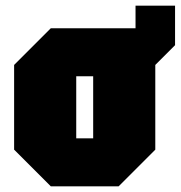

<svg xmlns="http://www.w3.org/2000/svg" viewBox="-20 -660 640 680"><path d="M30 -130V-430L160 -560H460V-640H600V-500L530 -430V-130L400 0H160ZM250 -170H310V-390H250Z"/></svg>

Font: Tektur Condensed Black
Style: Regular
Weight: 900
Width: 3
Designer: Adam Jagosz
Foundry: Adam Jagosz
Version: Version 1.005;gftools[0.9.30]